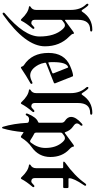

<svg xmlns="http://www.w3.org/2000/svg" viewBox="470 -1218 946 1927"><g transform="rotate(90 943.5 -254.0)"><path d="M17.1 -658.7Q17.1 -668 27.3 -668Q38.6 -668 77.6 -607.9Q83 -599.6 88.1 -599.6Q93.3 -599.6 97.7 -606.9Q163.1 -707 277.3 -707Q295.9 -707 295.9 -696Q295.9 -685.1 277.3 -685.1Q178.2 -685.1 178.2 -561V-440.9Q178.2 -432.6 181.4 -432.6Q184.6 -432.6 188 -435.1L295.9 -514.6Q307.1 -522.9 313.2 -522.9Q319.3 -522.9 319.3 -514.2Q319.3 -501.5 346.2 -475.6Q444.3 -380.4 444.3 -231.4Q444.3 -36.6 127.4 188.5Q122.1 192.9 114.3 192.9Q106.4 192.9 106.4 182.6Q106.4 177.2 112.8 171.9Q345.7 -24.9 345.7 -177Q345.7 -329.1 272.9 -408.7Q251.5 -432.1 236.1 -432.1Q220.7 -432.1 211.9 -425.8L186 -406.7Q178.2 -400.9 178.2 -390.1V-129.9Q178.2 -94.7 211.9 -94.7Q224.6 -94.7 247.1 -118.7Q253.4 -125.5 258.3 -125.5Q269.5 -125.5 269.5 -115.2Q269.5 -110.8 263.7 -104Q212.9 -44.4 189 2.9Q185.5 9.8 180.2 9.8Q174.8 9.8 168.5 2.9Q106 -64 49.8 -70.8Q41.5 -71.8 41.5 -77.6Q41.5 -83.5 46.9 -86.4Q79.1 -104 79.1 -142.6V-492.2Q79.1 -588.9 22.5 -645.5Q17.1 -650.9 17.1 -658.7Z M510.7 -267.1Q510.7 -427.2 641.1 -483.9Q709.5 -513.7 740.7 -513.7Q744.1 -513.7 745.6 -510.3L814.9 -335.9Q816.4 -333 816.4 -330.1Q816.4 -323.7 808.1 -320.3L617.7 -244.6Q608.9 -241.2 608.9 -234.9Q608.9 -232.4 609.4 -230Q615.7 -193.4 629.4 -167.5Q674.3 -83.5 736.8 -83.5Q762.2 -83.5 801.3 -103Q808.1 -106.4 811 -106.4Q821.3 -106.4 821.3 -94.7Q821.3 -89.4 812.5 -84.5Q740.2 -43.9 670.4 3.4Q661.1 9.8 655.8 9.8Q650.4 9.8 647.2 -2Q644 -13.7 632.8 -21Q510.7 -100.1 510.7 -267.1ZM603 -314Q603 -280.8 605 -270Q606 -265.6 608.6 -265.6Q611.3 -265.6 614.7 -267.1L709.5 -304.7Q716.3 -307.6 716.3 -313.5Q716.3 -315.9 714.8 -319.3L659.2 -459.5Q657.2 -464.4 654.5 -464.4Q651.9 -464.4 650.9 -463.9Q603 -445.8 603 -314Z M852.1 -658.7Q852.1 -668 862.3 -668Q873.5 -668 912.6 -607.9Q918 -599.6 923.1 -599.6Q928.2 -599.6 932.6 -606.9Q998 -707 1112.3 -707Q1130.9 -707 1130.9 -696Q1130.9 -685.1 1112.3 -685.1Q1013.2 -685.1 1013.2 -561V-129.9Q1013.2 -94.7 1046.9 -94.7Q1059.6 -94.7 1082 -118.7Q1088.4 -125.5 1093.3 -125.5Q1104.5 -125.5 1104.5 -115.2Q1104.5 -110.8 1098.6 -104Q1047.9 -44.4 1023.9 2.9Q1020.5 9.8 1015.1 9.8Q1009.8 9.8 1003.4 2.9Q940.9 -64 884.8 -70.8Q876.5 -71.8 876.5 -77.6Q876.5 -83.5 881.8 -86.4Q914.1 -104 914.1 -142.6V-492.2Q914.1 -582.5 857.4 -645.5Q852.1 -650.9 852.1 -658.7Z M1118.7 -48.8Q1118.7 -53.2 1121.1 -59.1Q1157.2 -146.5 1203.1 -162.6Q1211.4 -165.5 1211.4 -173.3V-396Q1211.4 -419.9 1192.9 -432.1Q1152.8 -458 1152.8 -493.7Q1152.8 -542.5 1219.2 -601.1Q1227.5 -608.4 1232.9 -608.4Q1241.7 -608.4 1241.7 -598.6Q1241.7 -592.8 1235.4 -586.4Q1218.3 -569.3 1218.3 -551.8Q1218.3 -534.2 1246.6 -515.6Q1288.1 -488.3 1305.2 -437.5Q1307.6 -430.2 1310.5 -430.2Q1313.5 -430.2 1316.9 -432.6L1428.2 -514.6Q1439.5 -522.9 1445.6 -522.9Q1451.7 -522.9 1451.7 -514.2Q1451.7 -500.5 1478.5 -475.6Q1555.2 -403.8 1555.2 -286.1Q1555.2 -168.5 1455.6 -98.1Q1401.4 -59.6 1362.3 3.4Q1358.4 9.8 1353 9.8Q1347.7 9.8 1340.8 4.9Q1325.7 -6.3 1312 -15.1Q1309.6 -16.1 1307.6 -16.4Q1305.7 -16.6 1305.2 -12.2Q1295.4 100.6 1269 190.4Q1266.6 198.7 1260.5 198.7Q1254.4 198.7 1252 190.4Q1219.2 81.1 1212.4 -54.7Q1211.9 -64.9 1201.7 -68.6Q1191.4 -72.3 1176.8 -72.3Q1150.9 -72.3 1140.6 -49.8Q1135.7 -38.6 1128.4 -38.6Q1118.7 -38.6 1118.7 -48.8ZM1310.5 -141.6Q1310.5 -129.4 1321.3 -124Q1348.6 -110.4 1385.3 -86.4Q1391.1 -82.5 1397.9 -82.5Q1404.8 -82.5 1411.6 -91.3Q1464.4 -159.7 1464.4 -235.4Q1464.4 -344.2 1405.3 -408.7Q1383.8 -432.1 1368.4 -432.1Q1353 -432.1 1344.2 -425.8L1318.4 -406.7Q1310.5 -400.9 1310.5 -390.1Z M1613.3 -436Q1744.1 -528.8 1818.8 -633.8Q1827.1 -645.5 1834.5 -645.5Q1843.8 -645.5 1843.8 -635.7Q1843.8 -630.4 1836.4 -620.6Q1768.1 -520 1768.1 -474.6Q1768.1 -467.8 1775.4 -467.8H1856Q1866.7 -467.8 1866.7 -457V-425.3Q1866.7 -414.6 1856 -414.6H1777.3Q1766.6 -414.6 1766.6 -403.8V-129.9Q1766.6 -94.7 1800.3 -94.7Q1813 -94.7 1835.4 -118.7Q1841.8 -125.5 1846.7 -125.5Q1857.9 -125.5 1857.9 -115.2Q1857.9 -110.8 1852.1 -104Q1801.3 -44.4 1777.3 2.9Q1773.9 9.8 1768.6 9.8Q1763.2 9.8 1756.8 2.9Q1694.3 -64 1638.2 -70.8Q1629.9 -71.8 1629.9 -77.6Q1629.9 -83.5 1635.3 -86.4Q1667.5 -104 1667.5 -142.6V-403.8Q1667.5 -414.6 1657.7 -414.6H1614.3Q1601.6 -414.6 1601.6 -421.1Q1601.6 -427.7 1613.3 -436Z"/></g></svg>

Font: UnifrakturMaguntia20
Style: Book
Weight: 400
Designer: j. 'mach' wust, Gerrit Ansmann, Georg Duffner, based on a font by Peter Wiegel, original typeface by Carl Albert Fahrenw
Version: Version 2017-03-19